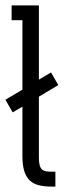

<svg xmlns="http://www.w3.org/2000/svg" viewBox="-41 -691 236 711"><path d="M103 -333V-107.9Q103 -89.4 106 -78.9Q108.9 -68.4 114.7 -63.2Q120.6 -58.1 129.6 -56.6Q138.7 -55.2 150.9 -55.2H164.1V0H151.9Q124 0 103.5 -4.9Q83 -9.8 69.3 -22.7Q55.7 -35.6 48.8 -57.6Q42 -79.6 42 -113.8V-295.9L5.9 -274.9L-21 -321.8L42 -358.9V-616.2H2V-670.9H103V-396L147.9 -422.9L174.8 -376Z"/></svg>

Font: Stint Ultra Condensed
Style: Regular
Weight: 400
Width: 1
Designer: Astigmatic (AOETI)
Foundry: Astigmatic (AOETI)
Version: Version 1.000